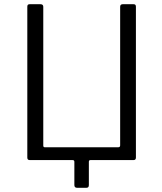

<svg xmlns="http://www.w3.org/2000/svg" viewBox="-20 -762 771 914"><path d="M347 132Q334 132 334 119V8Q334 0 325 0H121Q110 0 110 -12V-730Q110 -736 112.5 -739Q115 -742 122 -742H172Q186 -742 186 -730V-69Q186 -61 193 -61H543Q552 -61 552 -70V-730Q552 -742 565 -742H615Q622 -742 624.5 -739Q627 -736 627 -730V-12Q627 0 616 0H411Q403 0 403 8V119Q403 126 400 129Q397 132 391 132Z"/></svg>

Font: Libre Franklin Light
Style: Regular
Weight: 300
Designer: Pablo Impallari, Rodrigo Fuenzalida, Nhung Nguyen
Foundry: Impallari Type
Version: Version 3.000